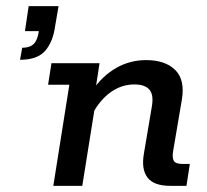

<svg xmlns="http://www.w3.org/2000/svg" viewBox="-20 -603 673 623"><path d="M45 -409 52 -448Q77 -448 89.5 -460.5Q102 -473 106 -502H61L73 -583H170L159 -519Q152 -467 126.5 -438Q101 -409 45 -409ZM153 0 205 -328H136L147 -398H303L285 -281L278 -307Q312 -357 357 -382.5Q402 -408 454 -408Q516 -408 548.5 -376Q581 -344 570 -279L542 -114Q538 -91 544 -81Q550 -71 573 -71H596L585 0H532Q479 0 458.5 -27Q438 -54 447 -105L473 -259Q479 -296 464.5 -312.5Q450 -329 416 -329Q375 -329 340 -304.5Q305 -280 279 -232L293 -288L247 0Z"/></svg>

Font: Rokkitt Medium
Style: Italic
Weight: 500
Italic angle: -9°
Designer: Vernon Adams
Foundry: Vernon Adams
Version: Version 3.103